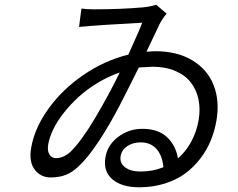

<svg xmlns="http://www.w3.org/2000/svg" viewBox="-20 -750 996 805"><path d="M569.2 -30.9Q621.4 -30.9 665.1 -49Q660.5 -98.7 635.8 -125.9Q611.2 -153.1 569.2 -153.1Q537.6 -153.1 513.8 -137.3Q490.1 -121.4 485.8 -95.9Q480.8 -66.1 504.6 -48.5Q528.4 -30.9 569.2 -30.9ZM274.9 -112.9Q321 -157.7 379.1 -255.7Q437.1 -353.7 481.9 -446Q434.3 -429.7 389.4 -402.5Q344.5 -375.4 309.7 -343.6Q274.9 -311.8 247.3 -276.8Q219.8 -241.8 203.5 -207.9Q187.1 -174 182.2 -144.9Q177.6 -117.5 187.3 -102.3Q197.1 -87 214.5 -87Q245.7 -87 274.9 -112.9ZM646.7 -644.2 594.1 -533Q618.3 -535.2 631.4 -535.2Q723 -535.2 786.4 -497Q849.8 -458.8 875.5 -393.5Q901.3 -328.1 887.8 -246.1Q880.3 -201.7 863.8 -161.2Q847.3 -120.7 819.4 -84.5Q791.5 -48.3 755.5 -22Q719.5 4.3 670.3 19.7Q621.1 35.2 564.3 35.2Q490.1 35.2 451.2 1.8Q412.3 -31.6 421.9 -89.8Q430.4 -141.7 475.1 -175.8Q519.9 -209.9 576.7 -209.9Q642.4 -209.9 679.5 -175.6Q716.6 -141.3 726.2 -85.9Q759.9 -115.1 782.3 -157Q804.7 -198.9 812.9 -247.2Q820.7 -293.7 812 -334.2Q803.3 -374.6 779.5 -405Q755.7 -435.4 714.5 -452.8Q673.3 -470.2 619 -470.2Q616.5 -470.2 562.1 -467Q496.1 -334.9 482.2 -308.9Q438.9 -225.1 392.8 -155.7Q346.6 -86.3 308.6 -51.8Q283.4 -27.7 256 -16.9Q228.7 -6 192.8 -6Q150.9 -6 125.9 -38.4Q100.9 -70.7 110.4 -128.9Q124.3 -212 182.4 -293.1Q240.4 -374.3 329.4 -435.4Q418.3 -496.4 518.1 -521Q567.1 -628.9 576.3 -654.8Q403.4 -645.6 311.4 -637.1L321.4 -714.1Q344.8 -710.9 371.8 -710.9Q486.2 -710.9 579.2 -719.1Q609.4 -721.9 634.9 -730.1L678.6 -692.8Q658.4 -669 646.7 -644.2Z"/></svg>

Font: Karasuma Gothic
Style: Italic
Weight: 400
Italic angle: -9.39999°
Designer: Rasmus Andersson / Ryoko Nishizuka
Foundry: Genbu
Version: Version 1.00